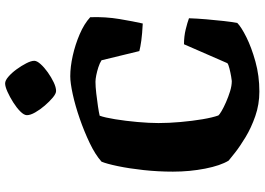

<svg xmlns="http://www.w3.org/2000/svg" viewBox="-158 -850 1008 731"><g transform="rotate(-90 345.5 -484.0)"><path d="M363 0Q314 0 269.5 -15.5Q225 -31 189.5 -52.5Q154 -74 130.5 -92.5Q107 -111 100 -117Q81 -148 69.5 -206.5Q58 -265 58 -329Q58 -386 64 -441Q70 -496 79 -539Q88 -582 96 -601Q123 -625 167 -646Q211 -667 260 -684Q309 -701 352.5 -710.5Q396 -720 421 -720Q457 -720 499.5 -710.5Q542 -701 581.5 -684Q621 -667 646 -644Q648 -586 639 -532.5Q630 -479 622 -444Q582 -446 557 -449.5Q532 -453 517 -457L482 -601Q471 -608 455.5 -613Q440 -618 425 -621Q410 -624 400 -624Q382 -624 356 -621Q330 -618 306.5 -614.5Q283 -611 271 -608Q264 -589 257.5 -549Q251 -509 247 -464Q243 -419 243 -384Q243 -345 247 -300Q251 -255 257.5 -216.5Q264 -178 272 -156Q275 -152 288.5 -144Q302 -136 322.5 -127Q343 -118 364 -111.5Q385 -105 403 -105Q406 -105 420.5 -107.5Q435 -110 451 -114Q467 -118 471 -122L543 -287Q573 -287 599.5 -280.5Q626 -274 642 -268Q641 -237 638 -202Q635 -167 631.5 -135.5Q628 -104 624 -84Q609 -69 570 -49.5Q531 -30 477 -15Q423 0 363 0ZM365 -774Q355 -774 340 -786.5Q325 -799 309.5 -817Q294 -835 283.5 -853.5Q273 -872 273 -885Q273 -896 287 -910Q301 -924 321.5 -937Q342 -950 362 -959Q382 -968 394 -968Q405 -968 419.5 -955.5Q434 -943 447.5 -924.5Q461 -906 470.5 -887.5Q480 -869 480 -857Q480 -847 467.5 -833Q455 -819 436 -805.5Q417 -792 398 -783Q379 -774 365 -774Z"/></g></svg>

Font: Texturina 12pt Black
Style: Regular
Weight: 900
Designer: Guillermo Torres Carreño
Foundry: Omnibus-Type
Version: Version 1.002